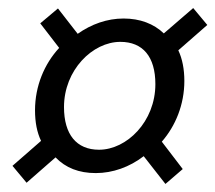

<svg xmlns="http://www.w3.org/2000/svg" viewBox="-20 -569 535 477"><path d="M11 -157 46 -115 118 -178C143 -152 176 -139 218 -139C260 -139 302 -154 337 -181L391 -112L434 -149L382 -217C416 -256 438 -309 438 -368C438 -397 433 -423 423 -444L495 -507L460 -549L387 -486C362 -510 328 -523 287 -523C246 -523 207 -509 173 -485L124 -548L80 -511L127 -450C90 -410 67 -355 67 -295C67 -265 72 -240 82 -219ZM366 -360C366 -267 295 -197 226 -197C170 -197 139 -235 139 -303C139 -395 210 -465 279 -465C335 -465 366 -428 366 -360Z"/></svg>

Font: Cambridge Sans Italic
Style: Regular
Weight: 400
Italic angle: -11°
Version: Version 2.000;PS 002.000;hotconv 1.0.88;makeotf.lib2.5.64775